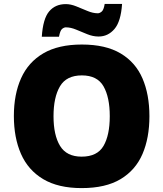

<svg xmlns="http://www.w3.org/2000/svg" viewBox="-20 -953 837 983"><path d="M745 -358Q745 -247 709.5 -164.5Q674 -82 597.5 -36Q521 10 398 10Q278 10 201 -36Q124 -82 87.5 -165Q51 -248 51 -359Q51 -470 88 -552.5Q125 -635 202 -680Q279 -725 399 -725Q521 -725 597.5 -679.5Q674 -634 709.5 -551.5Q745 -469 745 -358ZM254 -358Q254 -261 287.5 -206Q321 -151 398 -151Q478 -151 510 -206Q542 -261 542 -358Q542 -455 510 -511Q478 -567 399 -567Q320 -567 287 -511Q254 -455 254 -358ZM194 -765Q200 -857 231.5 -894.5Q263 -932 317 -932Q342 -932 370.5 -920.5Q399 -909 427.5 -897Q456 -885 481 -885Q490 -885 500.5 -893.5Q511 -902 516 -933H605Q599 -843 566 -804.5Q533 -766 485 -766Q456 -766 426.5 -778Q397 -790 369.5 -801.5Q342 -813 317 -813Q308 -813 298 -805Q288 -797 282 -765Z"/></svg>

Font: Noto Sans Gurmukhi UI Black
Style: Regular
Weight: 900
Designer: Jelle Bosma - Monotype Design Team
Foundry: Monotype Imaging Inc.
Version: Version 2.004; ttfautohint (v1.8.4.7-5d5b)